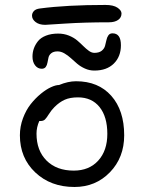

<svg xmlns="http://www.w3.org/2000/svg" viewBox="-20 -809 580 773"><path d="M162.1 -709Q137.7 -709 123.3 -720.2Q108.9 -731.4 108.9 -746.1Q108.9 -756.3 116.5 -764.6Q124 -772.9 141.1 -774.9Q248.5 -789.1 404.8 -789.1Q436.5 -789.1 452.9 -778.1Q469.2 -767.1 469.2 -754.9Q469.2 -738.3 455.6 -728.8Q441.9 -719.2 418 -719.2Q321.3 -719.2 242.9 -714.1Q164.6 -709 162.1 -709ZM359.9 -524.9Q339.8 -524.9 322 -533Q304.2 -541 291 -552.2Q277.8 -563.5 265.6 -574.7Q253.4 -585.9 239.5 -594Q225.6 -602.1 211.9 -602.1Q195.8 -602.1 186.8 -595Q177.7 -587.9 175.3 -577.6Q172.9 -567.4 171.1 -556.9Q169.4 -546.4 164.1 -539.3Q158.7 -532.2 147.9 -532.2Q131.8 -532.2 121.3 -545.9Q110.8 -559.6 110.8 -581.1Q110.8 -598.1 116.2 -613.5Q121.6 -628.9 132.8 -643.1Q144 -657.2 165 -665.5Q186 -673.8 213.9 -673.8Q237.3 -673.8 257.3 -665.8Q277.3 -657.7 290.8 -646.2Q304.2 -634.8 315.4 -623.5Q326.7 -612.3 337.9 -604.2Q349.1 -596.2 359.9 -596.2Q378.4 -596.2 388.9 -604.2Q399.4 -612.3 402.8 -624Q406.2 -635.7 408.4 -647.2Q410.6 -658.7 416.3 -666.7Q421.9 -674.8 433.1 -674.8Q466.8 -674.8 466.8 -627Q466.8 -581.1 438.2 -553Q409.7 -524.9 359.9 -524.9ZM279.8 -56.2Q184.1 -56.2 122.1 -114.7Q60.1 -173.3 60.1 -264.2Q60.1 -299.8 72.5 -333Q85 -366.2 103.5 -389.6Q122.1 -413.1 144 -431.2Q166 -449.2 185.3 -458Q204.6 -466.8 217.8 -466.8Q253.9 -481.9 286.1 -481.9Q376 -481.9 428 -423.3Q480 -364.7 480 -264.2Q480 -174.8 422.6 -115.5Q365.2 -56.2 279.8 -56.2ZM127 -271Q127 -202.6 167.5 -162.4Q208 -122.1 276.9 -122.1Q338.9 -122.1 375.5 -162.4Q412.1 -202.6 412.1 -270Q412.1 -338.9 380.9 -377.9Q349.6 -417 293.9 -417Q262.2 -417 240.7 -407.5Q219.2 -397.9 199.2 -377.9Q187 -365.7 177.2 -350.1Q167.5 -334.5 161.1 -328.1Q154.8 -321.8 143.1 -321.8H138.2Q127 -296.9 127 -271Z"/></svg>

Font: Shantell Sans Irregular Bouncy
Style: Regular
Weight: 300
Designer: Stephen Nixon, Anya Danilova, Shantell Martin
Foundry: Arrow Type
Version: Version 1.006;[9816181b4]